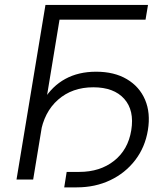

<svg xmlns="http://www.w3.org/2000/svg" viewBox="-20 -748 700 800"><path d="M596.7 -727.5 586.4 -666H228L118.2 0H48.8L169.4 -727.5ZM247.6 32.7 257.8 -31.7H310.1Q397 -31.7 455.3 -77.9Q513.7 -124 526.9 -205.1Q540.5 -288.1 497.6 -336.2Q454.6 -384.3 368.7 -384.3Q280.8 -384.3 221.9 -332.5Q163.1 -280.8 148.4 -189.9H112.8Q127 -273.9 162.1 -331.5Q197.3 -389.2 252.2 -419.2Q307.1 -449.2 380.4 -449.2Q456.1 -449.2 508.5 -418.2Q561 -387.2 584.5 -332.3Q607.9 -277.3 596.2 -205.6Q584.5 -134.3 543.2 -80.6Q502 -26.9 439.2 2.9Q376.5 32.7 299.8 32.7Z"/></svg>

Font: Inter 16pt Light
Style: Italic
Weight: 300
Italic angle: -9.3988°
Version: Version 4.001;git-66647c0bb